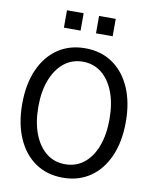

<svg xmlns="http://www.w3.org/2000/svg" viewBox="-97 -971 844 1055"><g transform="rotate(10 325.0 -443.0)"><path d="M326 12Q238 12 173 -32.5Q108 -77 72.5 -158.5Q37 -240 37 -349Q37 -459 72.5 -540Q108 -621 173 -665.5Q238 -710 326 -710Q414 -710 479 -665.5Q544 -621 579.5 -540Q615 -459 615 -349Q615 -240 579.5 -158.5Q544 -77 479 -32.5Q414 12 326 12ZM326 -63Q386 -63 430.5 -98Q475 -133 499.5 -197.5Q524 -262 524 -349Q524 -436 499.5 -500Q475 -564 430.5 -599.5Q386 -635 326 -635Q266 -635 221.5 -599.5Q177 -564 152 -500Q127 -436 127 -349Q127 -262 152 -197.5Q177 -133 221.5 -98Q266 -63 326 -63ZM369 -801V-898H462V-801ZM190 -801V-898H283V-801Z"/></g></svg>

Font: Azeret Mono Thin Light
Style: Regular
Weight: 300
Version: Version 1.002